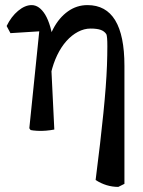

<svg xmlns="http://www.w3.org/2000/svg" viewBox="-20 -508 562 753"><path d="M444 225Q397 225 355 198Q365 120 372.5 55Q380 -10 385.5 -64.5Q391 -119 394.5 -165Q398 -211 399.5 -251Q401 -291 401 -327Q401 -366 397 -374Q389 -386 374.5 -391Q360 -396 335 -396Q310 -396 285.5 -383Q261 -370 240.5 -347Q220 -324 204.5 -292Q189 -260 180 -221L168 -266L160 -295Q166 -352 189 -395.5Q212 -439 246.5 -463.5Q281 -488 323 -488Q468 -488 468 -250V213ZM100 2 95 -5 137 -415 164 -387 21 -378 6 -406Q24 -443 51 -465.5Q78 -488 104 -488Q134 -488 157 -451Q169 -431 177.5 -401.5Q186 -372 189 -337L180 -267L193 0Q178 3 160 4.5Q142 6 125.5 5Q109 4 100 2Z"/></svg>

Font: Eczar
Style: Regular
Weight: 400
Designer: Vaibhav Singh
Foundry: Rosetta Type Foundry
Version: Version 2.000